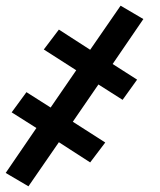

<svg xmlns="http://www.w3.org/2000/svg" viewBox="-43 -490 563 675"><path d="M57 165 -23 118 85 -40 -2 -95 50 -166 135 -112 225 -243 111 -316 164 -386 274 -315 381 -470 461 -423 353 -265 439 -210 388 -139 303 -193 213 -62 327 11 274 81 164 10Z"/></svg>

Font: Iosevka Term Curly Oblique
Style: Bold
Weight: 700
Italic angle: -9°
Designer: Belleve Invis
Foundry: Belleve Invis
Version: Version 32.3.0